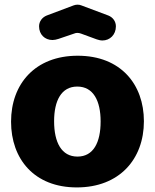

<svg xmlns="http://www.w3.org/2000/svg" viewBox="-20 -798 671 830"><path d="M422.9 -623C455.1 -623 481 -647.9 481 -684.1C481 -705.1 468.3 -723.1 448.2 -731L331.1 -774.9C326.2 -776.9 321.3 -777.8 314.9 -777.8C310.1 -777.8 304.2 -776.9 298.8 -774.9L182.1 -731C162.1 -723.1 148.9 -705.1 148.9 -684.1C148.9 -648.9 173.8 -625 207 -625C214.8 -625 224.1 -627 232.9 -629.9L300.3 -652.8C305.2 -654.8 309.1 -655.8 314 -655.8C318.8 -655.8 325.2 -654.8 330.1 -652.8L397.9 -627.9C406.2 -625 415 -623 422.9 -623ZM312 12.2C496.1 12.2 602.1 -109.9 602.1 -273.9C602.1 -433.1 502 -557.1 315.9 -557.1C131.8 -557.1 27.8 -435.1 27.8 -272C27.8 -110.8 127.9 12.2 312 12.2ZM314.9 -121.1C246.1 -121.1 213.9 -182.1 213.9 -273.9C213.9 -362.8 245.1 -423.8 314 -423.8C383.8 -423.8 415 -361.8 415 -272.9C415 -182.1 383.8 -121.1 314.9 -121.1Z"/></svg>

Font: Jellee Bold
Style: Regular
Weight: 700
Designer: Alfredo Marco Pradil
Foundry: Hanken Design Co.
Version: Version 1.223;hotconv 1.0.109;makeotfexe 2.5.65596